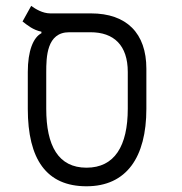

<svg xmlns="http://www.w3.org/2000/svg" viewBox="-20 -632 626 661"><path d="M277.8 9.3C416 9.3 483.9 -91.3 483.9 -257.3V-395.5C483.9 -517.6 416 -585.9 293 -585.9H153.3C126.5 -585.9 102.1 -601.1 87.4 -611.8L57.6 -558.1C74.7 -544.9 93.8 -528.8 122.6 -522.9V-517.6C94.2 -502.9 75.7 -456.5 75.7 -384.3V-257.3C75.7 -84 139.6 9.3 277.8 9.3ZM277.8 -54.7C181.2 -54.7 139.2 -129.4 139.2 -257.8V-382.8C139.2 -436 140.6 -521 218.3 -521H291.5C372.1 -521 419.9 -476.1 419.9 -384.3V-257.8C419.9 -129.4 374.5 -54.7 277.8 -54.7Z"/></svg>

Font: Cascadia Code Light
Style: Regular
Weight: 300
Monospace: yes
Designer: Aaron Bell
Foundry: Saja Typeworks
Version: Version 2404.023